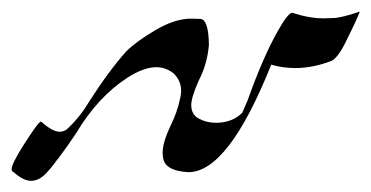

<svg xmlns="http://www.w3.org/2000/svg" viewBox="-69 -300 645 334"><path d="M-15.1 14.6Q-28.3 14.6 -45.9 -1Q-48.8 -2.4 -48.8 -5.4Q-48.8 -15.1 -27.3 -48.8Q-2 -88.4 2 -88.4L4.4 -86.9Q22.9 -70.8 34.7 -70.8Q41 -70.8 46.9 -74.7Q69.3 -95.2 85 -121.6Q120.6 -177.2 150.9 -210.9Q168 -228 201.7 -247.8Q235.4 -267.6 263.7 -267.6Q264.6 -267.6 279.3 -267.1Q293.9 -266.6 294.4 -221.7Q291.5 -188.5 277.3 -161.1Q263.7 -130.9 263.7 -117.2Q263.7 -100.6 277.1 -93.5Q290.5 -86.4 306.6 -86.4Q335 -86.4 352.5 -104L361.8 -125.5Q388.7 -201.2 414.6 -246.6Q432.1 -277.8 439.5 -277.8Q468.8 -268.1 493.7 -268.1Q495.6 -268.1 510.5 -268.6Q525.4 -269 556.6 -279.8Q556.2 -274.9 532.2 -226.6Q518.1 -198.2 506.8 -193.8Q475.1 -181.6 444.3 -181.6Q423.3 -181.6 402.8 -187.5Q328.1 -0.5 258.8 -0.5Q220.7 -2.4 215.3 -22.5Q213.9 -27.8 213.9 -34.2Q213.9 -52.2 228 -82Q239.3 -104.5 244.6 -129.9Q246.1 -136.2 246.1 -142.1Q246.1 -159.7 232.9 -172.4Q219.2 -183.1 203.1 -183.1Q180.7 -183.1 152.3 -164.6Q101.1 -131.3 63.5 -68.4Q48.3 -45.4 31.7 -23.4Q28.8 -20.5 26.4 -16.6Q19.5 -7.3 11.7 1Q-1 14.6 -15.1 14.6Z"/></svg>

Font: Terrible Cursive
Style: Regular
Weight: 400
Designer: GGBotNet
Foundry: GGBotNet
Version: 1.00